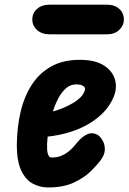

<svg xmlns="http://www.w3.org/2000/svg" viewBox="-20 -814 568 844"><path d="M190.5 10Q157 10 125.2 -6.2Q93.5 -22.5 73.5 -64Q53.5 -105.5 54 -181Q55 -256 70.8 -323Q86.5 -390 119.8 -441.5Q153 -493 205.8 -522.2Q258.5 -551.5 333.5 -551Q399 -550.5 436.8 -526.2Q474.5 -502 485.2 -465Q496 -428 479.5 -387.5Q464.5 -351.5 436.8 -322Q409 -292.5 371 -270Q333 -247.5 287 -233.2Q241 -219 189.5 -213.5Q189 -205.5 188.2 -197.2Q187.5 -189 187 -182Q186.5 -170 187.2 -155.8Q188 -141.5 192.8 -131.5Q197.5 -121.5 207.5 -121.5Q229.5 -121.5 247 -128.2Q264.5 -135 278.2 -145.5Q292 -156 301.8 -167Q311.5 -178 318 -186Q340.5 -214 364.5 -224.2Q388.5 -234.5 413 -218.5Q424 -209.5 432.8 -193Q441.5 -176.5 440.8 -155Q440 -133.5 422 -109Q407 -89 378.8 -61Q350.5 -33 304.8 -11.5Q259 10 190.5 10ZM212.5 -324Q235 -330 257.8 -339.5Q280.5 -349 300.8 -361Q321 -373 334.8 -387.2Q348.5 -401.5 353 -417.5Q356 -429 346 -436Q336 -443 314 -443Q290 -443 270.8 -426.5Q251.5 -410 237 -383Q222.5 -356 212.5 -324ZM199 -663Q164 -663 143 -682Q122 -701 122 -728.5Q122 -756.5 143 -775Q164 -793.5 199 -793.5H448.5Q484 -793.5 504.2 -775Q524.5 -756.5 524.5 -728.5Q524.5 -702 504.2 -682.5Q484 -663 448.5 -663Z"/></svg>

Font: Edu NSW ACT Cursive
Style: Regular
Weight: 400
Designer: Tina and Corey Anderson, Eben Sorkin, Mirko Velimirovic
Foundry: Sorkin Type Co.
Version: Version 2.000